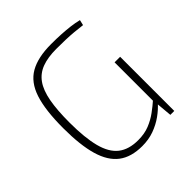

<svg xmlns="http://www.w3.org/2000/svg" viewBox="-189 -846 1003 1003"><g transform="rotate(-45 312.0 -345.0)"><path d="M338 -702Q381 -702 414 -700Q447 -698 475.5 -694.5Q504 -691 533 -684L526 -654Q495 -658 466.5 -660.5Q438 -663 407.5 -664Q377 -665 339 -665Q277 -665 234 -649Q191 -633 165 -596.5Q139 -560 127.5 -498Q116 -436 116 -344Q116 -231 134.5 -160.5Q153 -90 194.5 -57.5Q236 -25 305 -25Q352 -25 388 -39.5Q424 -54 454 -76Q484 -98 510 -121L517 -93Q493 -65 459.5 -41Q426 -17 386 -2.5Q346 12 298 12Q217 12 167.5 -25.5Q118 -63 95 -142Q72 -221 72 -346Q72 -479 97.5 -557Q123 -635 181.5 -668.5Q240 -702 338 -702ZM546 -400V0H517L508 -100L505 -114V-400Z"/></g></svg>

Font: Exo 2 ExtraLight
Style: Regular
Weight: 250
Designer: Natanael Gama
Foundry: Natanael Gama
Version: Version 2.010